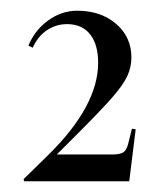

<svg xmlns="http://www.w3.org/2000/svg" viewBox="-20 -874 307 358"><path d="M24 -540 71 -586Q163 -677 163 -757Q163 -791 148 -810Q133 -829 105 -829Q85 -829 68 -818Q51 -807 41 -785L33 -789Q45 -818 70 -836Q95 -854 124 -854Q168 -854 196.5 -829.5Q225 -805 225 -767Q225 -749 217.5 -732.5Q210 -716 189.5 -692.5Q169 -669 125 -625L86 -586H190Q204 -586 210 -590Q216 -594 219 -606L226 -634L233 -633L221 -536H25Z"/></svg>

Font: Libre Caslon Display
Style: Regular
Weight: 400
Designer: Pablo Impallari, Rodrigo Fuenzalida
Foundry: Pablo Impallari, Rodrigo Fuenzalida
Version: Version 1.100; ttfautohint (v1.6) -l 8 -r 50 -G 200 -x 14 -D